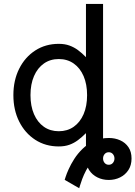

<svg xmlns="http://www.w3.org/2000/svg" viewBox="-20 -743 696 987"><path d="M539.1 182.1Q570.8 182.1 597.4 168.9Q624 155.8 640.1 131.1Q656.2 106.4 656.2 71.8Q656.2 37.1 640.4 13.7Q624.5 -9.8 597.9 -21.7Q571.3 -33.7 539.6 -33.7Q507.8 -33.7 481 -21.7Q454.1 -9.8 438 13.7Q421.9 37.1 421.9 71.8Q421.9 106.4 438 131.1Q454.1 155.8 480.7 168.9Q507.3 182.1 539.1 182.1ZM539.1 104Q525.9 104 517.8 94.5Q509.8 85 509.8 71.8Q509.8 58.6 517.8 49.1Q525.9 39.6 539.1 39.6Q552.2 39.6 560.3 49.1Q568.4 58.6 568.4 71.8Q568.4 85 560.3 94.5Q552.2 104 539.1 104ZM312.5 181.6 387.2 224.6Q387.2 224.6 391.1 211.2Q395 197.8 402.8 176.8Q410.6 155.8 423.1 132.1Q435.5 108.4 452.4 87.4Q469.2 66.4 491 53Q512.7 39.6 539.6 39.6V-33.7Q497.1 -33.7 463.4 -18.1Q429.7 -2.4 404.5 22Q379.4 46.4 361.8 74Q344.2 101.6 333.3 126Q322.3 150.4 317.4 166Q312.5 181.6 312.5 181.6ZM427.7 -253.9Q427.7 -197.8 409.7 -156Q391.6 -114.3 358.9 -91.3Q326.2 -68.4 282.2 -68.4Q238.3 -68.4 205.6 -91.3Q172.9 -114.3 154.8 -156Q136.7 -197.8 136.7 -253.9Q136.7 -310.1 154.8 -351.8Q172.9 -393.6 205.6 -416.5Q238.3 -439.5 282.2 -439.5Q326.2 -439.5 358.9 -416.5Q391.6 -393.6 409.7 -351.8Q427.7 -310.1 427.7 -253.9ZM509.8 -82V-722.7H421.9V-449.2Q401.4 -470.2 380.9 -485.4Q360.4 -500.5 336.7 -509Q313 -517.6 282.2 -517.6Q213.9 -517.6 161.1 -483.4Q108.4 -449.2 78.6 -389.6Q48.8 -330.1 48.8 -253.9Q48.8 -177.7 78.6 -118.2Q108.4 -58.6 161.1 -24.4Q213.9 9.8 282.2 9.8Q313 9.8 336.7 1.2Q360.4 -7.3 380.9 -22.7Q401.4 -38.1 421.9 -58.6Q421.9 -47.9 421.9 -26.4Q421.9 -4.9 421.9 17.6Q421.9 40 421.9 55.9Q421.9 71.8 421.9 71.8L509.8 48.8Q509.8 48.8 509.8 26.4Q509.8 3.9 509.8 -26.6Q509.8 -57.1 509.8 -82Z"/></svg>

Font: Giphurs SC
Style: Regular
Weight: 400
Version: Version 0.920